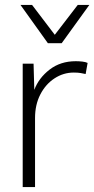

<svg xmlns="http://www.w3.org/2000/svg" viewBox="-20 -758 382 778"><path d="M72 0V-500H116L119 -394Q137 -442 181 -476Q225 -510 287 -510Q300 -510 313.5 -508.5Q327 -507 335 -503L327 -458Q318 -460 307 -462Q296 -464 279 -464Q237 -464 201 -440.5Q165 -417 143.5 -375.5Q122 -334 122 -280V0ZM342 -738 230 -583H174L63 -738H110L202 -617L295 -738Z"/></svg>

Font: Prodigy Sans Light
Style: Regular
Weight: 300
Designer: Wei Huang
Foundry: Wei Huang
Version: Version 1.003; ttfautohint (v1.8.3)